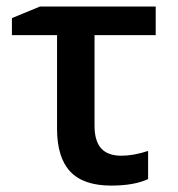

<svg xmlns="http://www.w3.org/2000/svg" viewBox="-20 -561 547 590"><path d="M155.3 -165.5V-453.1H16.6V-505.4L103 -541H458.5V-453.1H270.5V-174.3Q270.5 -127.9 290.8 -105.2Q311 -82.5 353 -82.5Q390.6 -82.5 435.1 -97.2V-10.7Q392.1 9.3 321.8 9.3Q236.3 9.3 195.8 -33.9Q155.3 -77.1 155.3 -165.5Z"/></svg>

Font: Viking Open Sans Light
Style: Bold
Weight: 600
Foundry: Ascender Corporation
Version: Version 2.001